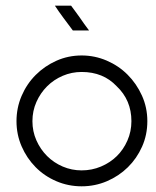

<svg xmlns="http://www.w3.org/2000/svg" viewBox="-20 -650 550 675"><path d="M267 -455Q313 -455 355 -437Q397 -419 428.5 -387.5Q460 -356 479 -314Q498 -272 498 -224Q498 -176 479.5 -134.5Q461 -93 429.5 -62Q398 -31 356 -13Q314 5 267 5Q220 5 178 -13Q136 -31 105 -62.5Q74 -94 56 -135.5Q38 -177 38 -224Q38 -271 56 -313Q74 -355 105.5 -386.5Q137 -418 178.5 -436.5Q220 -455 267 -455ZM390 -347Q343 -397 267 -397Q232 -397 200.5 -383.5Q169 -370 145.5 -346.5Q122 -323 108 -291.5Q94 -260 94 -224Q94 -188 108 -156.5Q122 -125 145.5 -101.5Q169 -78 200.5 -64.5Q232 -51 267 -51Q303 -51 335 -64.5Q367 -78 390.5 -101Q414 -124 428 -156Q442 -188 442 -224Q442 -298 390 -347ZM230 -630Q238 -619 245.5 -609Q253 -599 260 -589Q267 -579 276 -566Q285 -553 293 -543H236Q221 -563 203.5 -586.5Q186 -610 173 -630Z"/></svg>

Font: Fundamental  Brigade Scvhlank
Style: Regular
Weight: 100
Designer: Peter Wiegel, original typeface by Arno Drescher 1935
Foundry: Peter Wiegel
Version: Version 0.000 2012 initial release